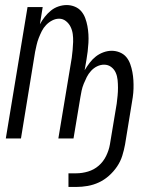

<svg xmlns="http://www.w3.org/2000/svg" viewBox="-20 -548 634 760"><path d="M251 192V138H282Q305 138 328.5 131Q352 124 370.5 108Q389 92 400 69.5Q411 47 415 24L442 -138Q444 -154 445.5 -169.5Q447 -185 447 -200.5Q447 -216 445.5 -231.5Q444 -247 438 -260.5Q432 -274 420 -283Q408 -292 392 -292Q378 -292 364.5 -285.5Q351 -279 340.5 -267.5Q330 -256 323.5 -243Q317 -230 311.5 -216.5Q306 -203 303 -189Q300 -175 298 -162L271 0H211L264 -319Q266 -335 267.5 -350.5Q269 -366 269.5 -382Q270 -398 268 -413Q266 -428 259.5 -441.5Q253 -455 241 -464.5Q229 -474 214 -474Q200 -474 186.5 -467Q173 -460 162.5 -449Q152 -438 145.5 -425Q139 -412 133.5 -398Q128 -384 125 -370.5Q122 -357 119 -343L63 0H3L89 -520H149L138 -452Q146 -467 157 -481Q168 -495 181.5 -506Q195 -517 211.5 -522.5Q228 -528 244 -528Q261 -528 276.5 -521.5Q292 -515 302 -503Q312 -491 317.5 -476Q323 -461 326 -445Q329 -429 330 -412Q331 -395 330 -378Q329 -361 327 -344Q325 -327 322 -310L315 -270Q324 -285 335 -299.5Q346 -314 359.5 -324.5Q373 -335 389.5 -341Q406 -347 422 -347Q439 -347 454.5 -340.5Q470 -334 480 -322Q490 -310 495.5 -294.5Q501 -279 504 -263Q507 -247 508 -230.5Q509 -214 508.5 -197Q508 -180 505.5 -163Q503 -146 500 -129L475 24Q471 46 464 68.5Q457 91 443.5 111Q430 131 411.5 147.5Q393 164 371.5 174Q350 184 327 188Q304 192 282 192Z"/></svg>

Font: Iosevka QP Light
Style: Italic
Weight: 300
Italic angle: -9°
Designer: Belleve Invis
Foundry: Belleve Invis
Version: Version 20.0.0; ttfautohint (v1.8.4)